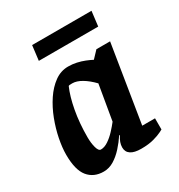

<svg xmlns="http://www.w3.org/2000/svg" viewBox="-167 -801 860 924"><g transform="rotate(-30 263.0 -339.0)"><path d="M293 -104Q274 -75 250 -48.5Q226 -22 199 -5.5Q172 11 142 11Q87 11 56 -27Q25 -65 25 -150Q25 -189 34.5 -237Q44 -285 62.5 -333.5Q81 -382 108 -422.5Q135 -463 169.5 -488Q204 -513 245 -513Q269 -513 291.5 -508Q314 -503 334 -495Q354 -487 369 -479L405 -517H481L412 -88H483V-26Q483 -26 467.5 -18Q452 -10 423 -2Q394 6 353 6Q315 6 295.5 -7Q276 -20 276 -45Q276 -59 281 -73Q286 -87 296 -102ZM331 -370Q302 -400 274 -416.5Q246 -433 222 -433Q214 -433 208 -432.5Q202 -432 201 -430Q181 -385 168.5 -317.5Q156 -250 156 -171Q156 -139 163 -113.5Q170 -88 183 -88Q203 -88 224.5 -102.5Q246 -117 265 -137.5Q284 -158 298 -176ZM147 -689H477L467 -607H137Z"/></g></svg>

Font: Faustina VF Beta
Style: Italic
Weight: 400
Italic angle: -8°
Designer: Alfonso Garcia
Foundry: Omnibus-Type
Version: Version 1.006